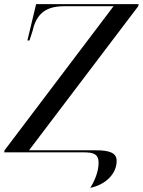

<svg xmlns="http://www.w3.org/2000/svg" viewBox="-37 -734 688 925"><path d="M398 171C471 156 525 104 525 41C525 2 490 -10 424 -10H103L629 -704L631 -714H137L95 -539H105L119 -582C135 -652 168 -704 271 -704H510L-15 -10L-17 0H367C411 0 438 7 438 50C438 93 419 137 398 171Z"/></svg>

Font: Noto Serif Display
Style: Italic
Weight: 400
Italic angle: -12°
Designer: Monotype Design Team
Foundry: Monotype Imaging Inc.
Version: Version 2.009